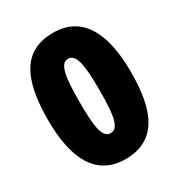

<svg xmlns="http://www.w3.org/2000/svg" viewBox="-174 -840 901 967"><g transform="rotate(-30 276.5 -357.0)"><path d="M518 -356C518 -592 441 -724 276 -724C102 -724 35 -595 35 -356C35 -122 111 10 276 10C459 10 518 -135 518 -356ZM218 -356C218 -500 229 -573 276 -573C324 -573 335 -500 335 -356C335 -211 324 -141 276 -141C228 -141 218 -211 218 -356Z"/></g></svg>

Font: Noto Sans Arabic UI SmCn Bk
Style: Regular
Weight: 900
Width: 4
Designer: Monotype Design Team, Nadine Chahine and Nizar Qandah
Foundry: Monotype Imaging Inc.
Version: Version 2.010